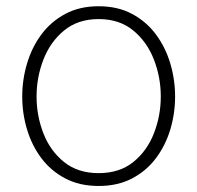

<svg xmlns="http://www.w3.org/2000/svg" viewBox="-20 -600 645 628"><path d="M302.7 8.3Q240.2 8.3 193.4 -16.4Q146.5 -41 115.2 -82.8Q84 -124.5 68.4 -176.8Q52.7 -229 52.7 -284.2Q52.7 -339.4 68.4 -392.1Q84 -444.8 115.2 -487.1Q146.5 -529.3 193.4 -554.4Q240.2 -579.6 302.7 -579.6Q365.2 -579.6 412.1 -554.4Q459 -529.3 490.2 -487.1Q521.5 -444.8 537.1 -392.1Q552.7 -339.4 552.7 -284.2Q552.7 -229 537.1 -176.8Q521.5 -124.5 490.2 -82.8Q459 -41 412.1 -16.4Q365.2 8.3 302.7 8.3ZM302.7 -33.7Q371.1 -33.7 416.3 -70.3Q461.4 -106.9 483.6 -164.3Q505.9 -221.7 505.9 -284.2Q505.9 -347.7 483.2 -405.8Q460.4 -463.9 415.3 -500.7Q370.1 -537.6 302.7 -537.6Q235.4 -537.6 190.2 -500.7Q145 -463.9 122.3 -405.8Q99.6 -347.7 99.6 -284.2Q99.6 -221.7 121.8 -164.3Q144 -106.9 189.2 -70.3Q234.4 -33.7 302.7 -33.7Z"/></svg>

Font: Cutive Mono
Style: Regular
Weight: 400
Designer: Vernon Adams
Foundry: Vernon Adams
Version: Version 1.110; ttfautohint (v1.8.4.7-5d5b)